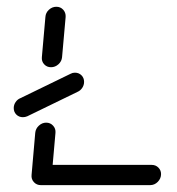

<svg xmlns="http://www.w3.org/2000/svg" viewBox="-20 -539 514 559"><path d="M98.9 0Q86.7 0 78.7 -8.7Q70.7 -17.4 71.9 -29.6L82.6 -152.2Q83.7 -164.4 93.1 -173.1Q102.6 -181.9 114.4 -181.9Q126.7 -181.9 134.6 -173.1Q142.6 -164.4 141.5 -152.2L130.7 -29.6Q129.6 -17.4 120.2 -8.7Q110.7 0 98.9 0ZM448.9 -32.2Q448.9 -19.3 439.4 -9.6Q430 0 417 0H98.9Q87.4 0 79.6 -7.8Q71.9 -15.6 71.9 -27Q71.9 -40 81.3 -49.4Q90.7 -58.9 103.7 -58.9H421.9Q433.3 -58.9 441.1 -51.1Q448.9 -43.3 448.9 -32.2ZM198.1 -327.4Q209.6 -327.4 217.2 -319.8Q224.8 -312.2 224.8 -300.7Q224.8 -291.1 219.4 -283.1Q214.1 -275.2 205.6 -271.5L59.3 -200.4Q53 -197.8 46.7 -197.8Q35.2 -197.8 27.6 -205.4Q20 -213 20 -224.4Q20 -234.1 25.6 -242Q31.1 -250 39.6 -253.3L185.9 -324.4Q191.1 -327.4 198.1 -327.4ZM128.5 -343.3Q116.3 -343.3 108.5 -351.9Q100.7 -360.4 101.9 -372.6L112.2 -489.6Q113 -501.9 122.4 -510.6Q131.9 -519.3 144.1 -519.3Q156.3 -519.3 164.1 -510.6Q171.9 -501.9 171.1 -489.6L160.7 -372.6Q159.6 -360.4 150.2 -351.9Q140.7 -343.3 128.5 -343.3Z"/></svg>

Font: 26F Galaxy Sans Medium
Style: Italic
Weight: 500
Italic angle: -5°
Designer: C₂₉H₂₅N₃O₅
Version: Version 1.200